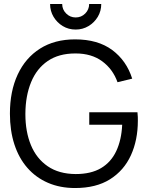

<svg xmlns="http://www.w3.org/2000/svg" viewBox="-20 -933 745 968"><path d="M361.5 -784Q325.5 -784 296.5 -801.5Q267.5 -819 250 -848.2Q232.5 -877.5 232.5 -913H293.5Q293.5 -885 313.5 -865Q333.5 -845 361.5 -845Q390 -845 409.8 -865Q429.5 -885 429.5 -913H490.5Q490.5 -877.5 473 -848.2Q455.5 -819 426.2 -801.5Q397 -784 361.5 -784ZM358.5 15Q282.5 15 221.5 -11.5Q160.5 -38 117.8 -87Q75 -136 52.5 -205.2Q30 -274.5 30 -360Q30 -473 69.2 -557.2Q108.5 -641.5 182 -688Q255.5 -734.5 358.5 -734.5Q473.5 -734.5 545.8 -680.8Q618 -627 646.5 -536.5L572.5 -518.5Q549 -584.5 495.2 -624Q441.5 -663.5 361.5 -663.5Q360.5 -663.5 359.5 -663.5Q276.5 -663.5 220.8 -625.5Q165 -587.5 136.8 -518.8Q108.5 -450 108 -360Q108 -358.5 108 -357Q108 -269 136 -201.2Q164 -133.5 220.5 -94.8Q277 -56 361.5 -55.5Q439 -55.5 489.5 -85.5Q540 -115.5 566.2 -171.5Q592.5 -227.5 596 -304H430V-367H673Q674.5 -355.5 674.8 -342.8Q675 -330 675 -324.5Q675 -227 640 -150.2Q605 -73.5 534.8 -29.2Q464.5 15 358.5 15Z"/></svg>

Font: Cns Manrope
Style: Regular
Weight: 400
Designer: Mikhail Sharanda
Foundry: Mikhail Sharanda
Version: Version 4.504